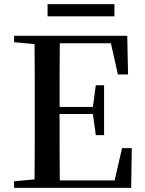

<svg xmlns="http://www.w3.org/2000/svg" viewBox="-20 -908 700 928"><path d="M210 -829H533V-888H210ZM550 -548H599L595 -735H48V-704L147 -695C148 -595 148 -495 148 -393V-342C148 -241 148 -140 147 -41L48 -32V0H614L617 -192H570L534 -36H269C268 -138 268 -241 268 -357H429L443 -255H483V-496H443L429 -391H268C268 -499 268 -600 269 -699H516Z"/></svg>

Font: Noto Serif CJK SC SemiBold
Style: Regular
Weight: 600
Designer: Ryoko NISHIZUKA 西塚涼子 (kana & ideographs); Frank Grießhammer (Latin, Greek & Cyrillic); Wenlong ZHANG 张文龙 (bopomofo); San
Foundry: Adobe
Version: Version 2.001;hotconv 1.1.0;makeotfexe 2.6.0